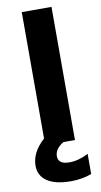

<svg xmlns="http://www.w3.org/2000/svg" viewBox="-103 -778 550 1043"><g transform="rotate(-10 172.0 -256.5)"><path d="M202.1 218.8Q116.2 218.8 70.8 188.5Q25.4 158.2 25.4 102.5Q25.4 29.3 96.7 -35.2V-732.4H260.7V2H197.3Q149.4 30.3 148.4 71.3Q148.4 116.2 210 116.2Q261.7 116.2 315.4 87.9V199.2Q261.7 218.8 202.1 218.8Z"/></g></svg>

Font: Gen Shin Gothic Bold
Style: Bold
Weight: 700
Designer: [Source Han Sans]
Ryoko NISHIZUKA  (kana & ideographs); Paul D. Hunt (Latin, Greek & Cyrillic); Wenlong ZHANG  (bopomofo
Version: Version 1.002.20150607